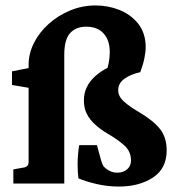

<svg xmlns="http://www.w3.org/2000/svg" viewBox="-20 -674 647 705"><path d="M416 11Q375 11 336 2Q297 -7 268 -19Q265 -43 265 -69Q265 -88 266.5 -106.5Q268 -125 271 -141H336L351 -86Q355 -73 358 -67Q361 -61 368 -56Q376 -49 387 -44.5Q398 -40 411 -40Q432 -40 446.5 -52Q461 -64 461 -85Q461 -118 436.5 -140Q412 -162 374 -184Q349 -199 329.5 -216.5Q310 -234 299 -255.5Q288 -277 288 -305Q288 -333 299.5 -355.5Q311 -378 331 -395.5Q351 -413 375 -425Q379 -440 381 -454.5Q383 -469 383 -484Q383 -526 360.5 -551Q338 -576 296 -576Q259 -576 237.5 -552.5Q216 -529 216 -473V0H29V-52L68 -59Q85 -62 85 -79V-436Q85 -477 104.5 -516Q124 -555 158.5 -586Q193 -617 237.5 -635.5Q282 -654 331 -654Q377 -654 418.5 -637.5Q460 -621 487 -587.5Q514 -554 515 -503Q515 -483 510 -459Q505 -435 495 -409Q459 -401 436.5 -384.5Q414 -368 414 -343Q414 -321 433 -303Q452 -285 491 -262Q542 -232 567 -201Q592 -170 592 -122Q592 -55 541.5 -22Q491 11 416 11ZM100 -349 24 -362V-412L100 -427H130V-349Z"/></svg>

Font: Rasa
Style: Bold
Weight: 700
Designer: Anna Giedrys (Yrsa+Rasa design), David Brezina (Yrsa art-direction, Rasa art-direction, design)
Foundry: Rosetta Type Foundry
Version: Version 2.004